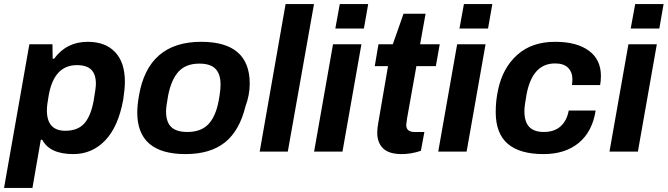

<svg xmlns="http://www.w3.org/2000/svg" viewBox="-34 -743 3272 941"><path d="M-14.2 178.2 109.9 -525.9H223.1L224.1 -455.1H231Q292 -538.1 396 -538.1Q482.4 -538.1 530.3 -487.5Q578.1 -437 578.1 -341.8Q578.1 -308.6 569.8 -253.9Q545.4 -121.1 481.2 -54.4Q417 12.2 325.2 12.2Q210 12.2 172.9 -58.1H166L125 178.2ZM286.1 -102.1Q346.7 -102.1 378.7 -137.5Q410.6 -172.9 424.8 -248Q436 -312.5 436 -332Q436 -378.4 413.6 -401.1Q391.1 -423.8 342.8 -423.8Q229.5 -423.8 204.1 -272Q195.8 -227.1 195.8 -202.1Q195.8 -102.1 286.1 -102.1Z M875 12.2Q638.7 12.2 638.7 -191.9Q638.7 -226.6 647 -273.9Q691.9 -538.1 952.1 -538.1Q1189.9 -538.1 1189.9 -333Q1189.9 -277.3 1168.9 -221.2Q1139.6 -101.6 1067.9 -44.7Q996.1 12.2 875 12.2ZM884.8 -96.2Q950.7 -96.2 987.1 -134Q1023.4 -171.9 1038.1 -251Q1046.9 -299.3 1046.9 -329.1Q1046.9 -380.4 1022 -405.8Q997.1 -431.2 942.9 -431.2Q877.4 -431.2 841.6 -392.6Q805.7 -354 790 -274.9Q779.8 -218.8 779.8 -196.8Q779.8 -145.5 804.9 -120.8Q830.1 -96.2 884.8 -96.2Z M1238.8 0 1365.7 -723.1H1504.9L1376.5 0Z M1609.4 -603 1631.3 -723.1H1770.5L1749.5 -603ZM1505.4 0 1598.1 -525.9H1737.3L1644.5 0Z M1935.1 12.2Q1872.6 12.2 1843.8 -15.6Q1814.9 -43.5 1814.9 -92.8Q1814.9 -113.8 1819.8 -140.1L1867.7 -418.9H1802.7L1820.8 -525.9H1891.1L1943.8 -675.8H2051.8L2024.9 -525.9H2121.1L2102.1 -418.9H2006.8L1960.9 -162.1Q1957 -134.8 1957 -130.9Q1957 -96.2 1997.1 -96.2H2045.9L2028.8 -3.9Q1981.4 12.2 1935.1 12.2Z M2217.8 -603 2239.7 -723.1H2378.9L2357.9 -603ZM2113.8 0 2206.5 -525.9H2345.7L2252.9 0Z M2630.4 12.2Q2512.7 12.2 2454.1 -38.6Q2395.5 -89.4 2395.5 -193.8Q2395.5 -250.5 2407.2 -303.2Q2429.7 -410.2 2501 -474.1Q2572.3 -538.1 2686.5 -538.1Q2792.5 -538.1 2851.8 -494.6Q2911.1 -451.2 2911.1 -371.1Q2911.1 -346.2 2907.2 -326.2H2769.5Q2771.5 -343.8 2771.5 -352.1Q2771.5 -389.6 2750.2 -410.9Q2729 -432.1 2686.5 -432.1Q2574.7 -432.1 2546.4 -278.8Q2536.1 -222.2 2536.1 -198.2Q2536.1 -146.5 2559.6 -121.3Q2583 -96.2 2631.3 -96.2Q2682.6 -96.2 2713.4 -123.8Q2744.1 -151.4 2753.4 -201.2H2885.3Q2869.1 -97.7 2802.5 -42.7Q2735.8 12.2 2630.4 12.2Z M3057.1 -603 3079.1 -723.1H3218.3L3197.3 -603ZM2953.1 0 3045.9 -525.9H3185.1L3092.3 0Z"/></svg>

Font: Archivo
Style: Bold Italic
Weight: 700
Italic angle: -10°
Designer: Hector Gatti
Foundry: Omnibus-Type
Version: Version 2.001